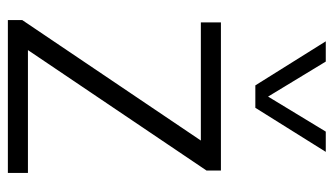

<svg xmlns="http://www.w3.org/2000/svg" viewBox="-200 -648 848 488"><g transform="rotate(90 224.0 -404.0)"><path d="M31 0V-36.5L348 -506.5V-490.5H37V-541.5H413.5V-505L96.5 -35V-51H419.5V0ZM197 -629 85 -808H136.5L233 -649H218L314.5 -808H366L254 -629Z"/></g></svg>

Font: Encode Sans Condensed Thin Light
Style: Regular
Weight: 300
Version: Version 3.002